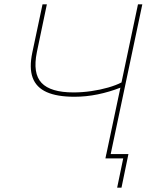

<svg xmlns="http://www.w3.org/2000/svg" viewBox="-20 -730 687 885"><path d="M616 -710H636L486 0H466L535 -326Q484 -306 430.5 -295Q377 -284 323 -284Q243 -284 195 -305.5Q147 -327 130.5 -372Q114 -417 129 -488L176 -710H196L150 -490Q130 -392 171.5 -348Q213 -304 319 -304Q359 -304 400.5 -310Q442 -316 478.5 -326.5Q515 -337 540 -350ZM520 135 548 0H466L470 -20H572L540 135Z"/></svg>

Font: Raleway Thin
Style: Italic
Weight: 100
Italic angle: -12°
Designer: Matt McInerney, Pablo Impallari, Rodrigo Fuenzalida
Foundry: Matt McInerney, Pablo Impallari, Rodrigo Fuenzalida
Version: Version 4.026